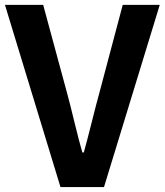

<svg xmlns="http://www.w3.org/2000/svg" viewBox="-25 -760 669 780"><path d="M220.7 0 -4.9 -740.2H150.4L248 -379.9Q258.8 -340.8 277.8 -262.2Q296.9 -183.6 309.6 -140.6H315.4Q327.1 -181.6 346.7 -259.8Q366.2 -337.9 377.9 -379.9L473.6 -740.2H624L397.5 0Z"/></svg>

Font: Nasu
Style: Bold
Weight: 700
Designer: Ryoko NISHIZUKA (kana &amp; ideographs); Paul D. Hunt (Latin, Greek &amp; Cyrillic); Wenlong ZHANG (bopomofo); Sandoll C
Version: Version 2014.1215